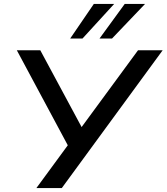

<svg xmlns="http://www.w3.org/2000/svg" viewBox="-20 -962 852 982"><path d="M166 0 337 -233 339 -196 66 -705H186L405 -298H387L686 -705H812L296 0ZM339 -765 460 -942H564L402 -765ZM489 -765 618 -942H722L553 -765Z"/></svg>

Font: Nunito Sans 10pt SemiExpanded SemiBold
Style: Italic
Weight: 600
Width: 6
Italic angle: -9°
Designer: Vernon Adams
Foundry: Vernon Adams
Version: Version 3.101;gftools[0.9.27]